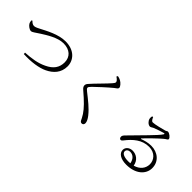

<svg xmlns="http://www.w3.org/2000/svg" viewBox="108 -1760 2785 2785"><g transform="rotate(45 1500.0 -368.0)"><path d="M62 -480C65 -460 68 -440 78 -424C94 -398 136 -366 166 -366C195 -366 222 -394 296 -440C371 -487 506 -576 628 -576C757 -576 835 -504 835 -392C835 -285 782 -211 669 -158C569 -109 461 -93 328 -85L330 -58C486 -50 630 -72 719 -115C827 -166 906 -250 906 -380C906 -504 812 -617 629 -617C480 -617 326 -529 232 -481C179 -453 163 -450 143 -450C122 -450 98 -465 76 -489Z M1565 -714C1565 -702 1559 -692 1542 -672C1496 -616 1348 -472 1298 -413C1282 -396 1272 -378 1272 -360C1272 -338 1285 -317 1311 -296C1432 -193 1504 -121 1551 -50C1579 -8 1588 17 1599 37C1606 50 1618 61 1634 61C1659 61 1672 44 1672 18C1672 -11 1651 -50 1623 -86C1552 -176 1465 -241 1362 -323C1340 -340 1328 -353 1328 -366C1328 -378 1334 -389 1363 -418C1405 -460 1537 -582 1604 -636C1639 -662 1656 -670 1656 -691C1656 -715 1619 -757 1584 -776C1564 -787 1546 -792 1522 -797L1510 -778C1551 -750 1565 -731 1565 -714Z M2502 -28C2405 -28 2362 -59 2362 -94C2362 -126 2389 -147 2424 -147C2481 -147 2530 -107 2543 -30C2530 -29 2516 -28 2502 -28ZM2285 -735C2281 -716 2280 -695 2284 -679C2292 -650 2329 -607 2367 -607C2383 -607 2397 -622 2416 -630C2459 -647 2546 -678 2578 -685C2590 -687 2596 -683 2587 -668C2545 -601 2364 -429 2207 -265C2184 -242 2175 -228 2174 -210C2173 -185 2188 -170 2200 -170C2215 -169 2223 -175 2238 -194C2322 -302 2423 -392 2567 -392C2690 -392 2757 -304 2754 -216C2752 -138 2702 -68 2602 -40C2586 -138 2511 -184 2439 -184C2374 -184 2327 -143 2327 -90C2327 -18 2403 27 2515 27C2704 27 2816 -76 2818 -201C2821 -340 2710 -425 2580 -425C2513 -425 2454 -407 2408 -390C2400 -386 2396 -394 2403 -400C2448 -450 2581 -579 2632 -621C2667 -652 2690 -653 2690 -672C2690 -699 2635 -741 2605 -741C2591 -741 2588 -731 2566 -724C2521 -711 2395 -679 2355 -679C2329 -679 2316 -709 2303 -738Z"/></g></svg>

Font: Noto Serif CJK JP
Style: Regular
Weight: 400
Designer: Ryoko NISHIZUKA 西塚涼子 (kana & ideographs); Frank Grießhammer (Latin, Greek & Cyrillic); Wenlong ZHANG 张文龙 (bopomofo); San
Foundry: Adobe Systems Incorporated
Version: Version 1.000;PS 1;hotconv 16.6.53;makeotf.lib2.5.65590